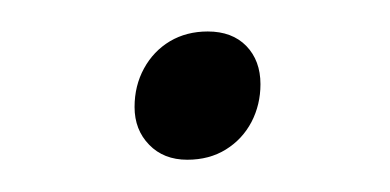

<svg xmlns="http://www.w3.org/2000/svg" viewBox="-20 -293 248 122"><path d="M112 -273Q127.5 -273 136.5 -263.8Q145.5 -254.5 145.5 -239.5Q145.5 -226.5 139.8 -215.5Q134 -204.5 123.5 -198Q113 -191.5 99 -191.5Q84 -191.5 74.8 -201Q65.5 -210.5 65.5 -225Q65.5 -238.5 71.5 -249.5Q77.5 -260.5 88 -266.8Q98.5 -273 112 -273Z"/></svg>

Font: Newsreader 36pt ExtraLight
Style: Italic
Weight: 250
Italic angle: -17°
Designer: Hugues Gentile
Foundry: Production Type
Version: Version 1.003